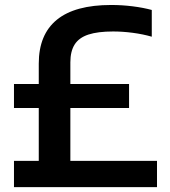

<svg xmlns="http://www.w3.org/2000/svg" viewBox="-20 -770 698 790"><path d="M139.5 -41V-508.5Q139.5 -628 214 -688.8Q288.5 -749.5 437.5 -749.5Q482.5 -749.5 526 -744Q569.5 -738.5 604.5 -729V-619Q568 -629.5 526.2 -635Q484.5 -640.5 445.5 -640.5Q382.5 -640.5 343.8 -627.8Q305 -615 287.2 -587Q269.5 -559 269.5 -513.5V-41ZM37.5 0V-108H626V0ZM37.5 -325.5V-424.5H511V-325.5Z"/></svg>

Font: Encode Sans SC Condensed Thin SemiBold
Style: Regular
Weight: 600
Version: Version 3.002